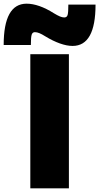

<svg xmlns="http://www.w3.org/2000/svg" viewBox="-99 -1025 540 1045"><path d="M66 0V-730H276V0ZM296 -775Q265 -775 227 -788.5Q189 -802 148 -827Q129 -839 115.5 -844.5Q102 -850 91 -850Q78 -850 73.5 -836.5Q69 -823 69 -780H-79Q-79 -1005 46 -1005Q78 -1005 115.5 -992Q153 -979 194 -953Q214 -941 227 -935.5Q240 -930 251 -930Q265 -930 269 -943.5Q273 -957 273 -1000H421Q421 -775 296 -775Z"/></svg>

Font: M PLUS 1 Black
Style: Regular
Weight: 900
Designer: Coji Morishita
Foundry: UNDERFOREST DESIGN
Version: Version 1.001